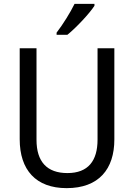

<svg xmlns="http://www.w3.org/2000/svg" viewBox="-20 -964 694 994"><path d="M469 -934V-944H366C344 -899 306 -838 273 -795V-784H329C374 -820 444 -895 469 -934ZM572 -242V-714H485V-241C485 -132 437 -68 329 -68C223 -68 169 -127 169 -240V-714H82V-243C82 -84 166 10 325 10C492 10 572 -89 572 -242Z"/></svg>

Font: Noto Sans Khmer UI SemiCondensed
Style: Regular
Weight: 400
Width: 4
Designer: Danh Hong and the Monotype Design Team
Foundry: Monotype Imaging Inc.
Version: Version 2.002